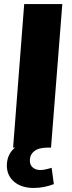

<svg xmlns="http://www.w3.org/2000/svg" viewBox="-20 -732 356 952"><path d="M236 100 247 181Q197 200 147 200Q87 200 50.5 169.5Q14 139 14 89Q14 34 54 0H45L100 -712H289L233 0H215Q172 0 150 17.5Q128 35 128 64Q128 86 142.5 98.5Q157 111 180 111Q201 111 236 100Z"/></svg>

Font: Muli Black
Style: Italic
Weight: 900
Italic angle: -4.541°
Designer: Vernon Adams
Foundry: Vernon Adams
Version: Version 2.001